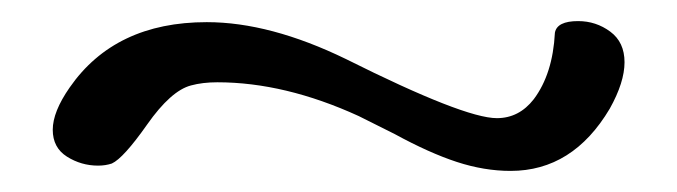

<svg xmlns="http://www.w3.org/2000/svg" viewBox="-20 -497 642 182"><path d="M86 -342Q80 -340 73 -340Q57 -340 43.5 -348.5Q30 -357 30 -374Q30 -391 46 -414Q89 -476 176 -476Q236 -476 308 -441Q420 -385 451 -385Q472 -385 486 -403Q504 -427 506 -466Q508 -477 528 -477Q545 -477 558.5 -467Q572 -457 572 -438Q572 -419 558 -394Q523 -335 464 -335Q439 -335 413 -343.5Q387 -352 354 -370L320 -387Q250 -419 186 -419Q172 -419 161 -416Q142 -411 119.5 -379Q97 -347 86 -342Z"/></svg>

Font: KleponIjo
Style: Ijo
Weight: 400
Designer: Aprian Dwi Nur Sembada & Aurellia CItra
Version: Version 001.000